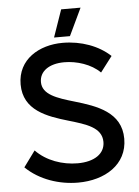

<svg xmlns="http://www.w3.org/2000/svg" viewBox="-59 -929 714 986"><g transform="rotate(-5 297.5 -436.0)"><path d="M394 -883H294L245 -742H327ZM304 11C441 11 559 -59 559 -193C559 -330 434 -372 322 -405C233 -431 158 -455 158 -520C158 -575 207 -611 286 -611C350 -611 424 -588 470 -542L531 -622C471 -678 382 -711 286 -711C165 -711 53 -646 53 -517C53 -383 173 -342 282 -310C370 -284 451 -261 451 -186C451 -125 396 -88 310 -88C232 -88 150 -116 95 -173L35 -91C106 -22 207 11 304 11Z"/></g></svg>

Font: Fixel Display Medium
Style: Regular
Weight: 500
Designer: AlfaBravo + MacPaw
Foundry: Kyrylo Tkachov, Marchela Mozhyna, Serhii Makarenko, Maria Weinstein, Zakhar Kryvoshyya
Version: Version 1.211